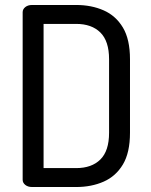

<svg xmlns="http://www.w3.org/2000/svg" viewBox="-20 -751 606 771"><path d="M109 0Q92 0 81.5 -8.5Q71 -17 71 -29V-702Q71 -714 81.5 -722.5Q92 -731 109 -731H286Q347 -731 396 -709.5Q445 -688 473.5 -640.5Q502 -593 502 -513V-218Q502 -138 473.5 -90.5Q445 -43 396 -21.5Q347 0 286 0ZM155 -76H286Q348 -76 383 -110.5Q418 -145 418 -218V-513Q418 -586 383 -620.5Q348 -655 286 -655H155Z"/></svg>

Font: Dosis ExtraLight Medium
Style: Regular
Weight: 500
Version: Version 3.001; ttfautohint (v1.8.2)